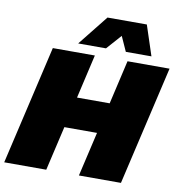

<svg xmlns="http://www.w3.org/2000/svg" viewBox="-101 -962 986 1048"><g transform="rotate(10 392.0 -438.0)"><path d="M378 -660 322 -417H503L559 -660H792L639 0H406L463 -246H282L225 0H-8L145 -660ZM628 -876 683 -709H541L504 -791L431 -709H277L410 -876Z"/></g></svg>

Font: Work Sans Black
Style: Italic
Weight: 900
Italic angle: -13°
Designer: Wei Huang
Foundry: Wei Huang
Version: Version 2.009; ttfautohint (v1.8.3)